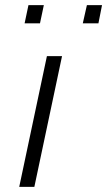

<svg xmlns="http://www.w3.org/2000/svg" viewBox="-20 -729 418 749"><path d="M55 0 163 -510H222L114 0ZM303 -638 319 -709H378L364 -638ZM76 -638 91 -709H151L136 -638Z"/></svg>

Font: Saira Expanded Light
Style: Italic
Weight: 300
Width: 7
Italic angle: -12°
Designer: Hector Gatti with collaboration of the Omnibus-Type team
Foundry: Omnibus-Type
Version: Version 1.101